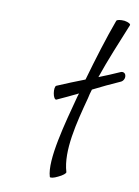

<svg xmlns="http://www.w3.org/2000/svg" viewBox="-92 -874 695 957"><g transform="rotate(10 256.0 -396.0)"><path d="M193 -366C229 -382 264 -399 299 -416C297 -411 296 -405 294 -400C256 -257 202 -63 228 19C230 24 248 21 269 10C291 0 307 -13 305 -19C274 -122 312 -269 347 -400C350 -415 354 -430 359 -446C403 -468 448 -490 494 -510C506 -515 514 -530 511 -543C509 -556 497 -562 485 -557C450 -541 415 -527 380 -513C411 -604 453 -704 490 -795C493 -801 479 -809 460 -812C440 -814 422 -811 419 -805C385 -713 350 -599 319 -490C273 -472 227 -454 181 -434C174 -431 172 -413 175 -395C178 -376 186 -364 193 -366Z"/></g></svg>

Font: Nupuram Light Oblique
Style: Regular
Weight: 300
Designer: Santhosh Thottingal (santhosh.thottingal@gmail.com)
Foundry: SMC
Version: Version 1.000